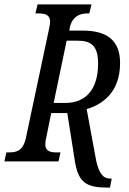

<svg xmlns="http://www.w3.org/2000/svg" viewBox="-37 -734 588 873"><path d="M452 119H463L471 78H465C430 78 414 53 401 0L357 -238C426 -258 509 -312 509 -447C509 -548 453 -595 337 -595H278L279 -600C287 -656 323 -673 359 -673H369L379 -714H134L124 -673H136C168 -673 191 -667 191 -635C191 -628 188 -613 185 -598L81 -108C68 -47 37 -41 3 -41H-8L-17 0H229L238 -41H220C190 -41 169 -48 169 -78C169 -88 171 -98 173 -107L196 -220H269L304 2C320 96 356 119 452 119ZM261 -266H207L266 -549H317C379 -549 409 -524 409 -445C409 -324 350 -266 261 -266Z"/></svg>

Font: Noto Serif ExtraCondensed
Style: Italic
Weight: 400
Width: 2
Italic angle: -12°
Designer: Monotype Design Team
Foundry: Monotype Imaging Inc.
Version: Version 2.014